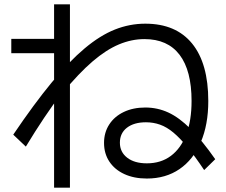

<svg xmlns="http://www.w3.org/2000/svg" viewBox="-20 -802 1040 884"><path d="M656 20Q597 20 552.5 -0.5Q508 -21 483.5 -58Q459 -95 459 -144Q459 -192 483 -229Q507 -266 550 -286.5Q593 -307 649 -307Q705 -307 755 -284Q805 -261 857.5 -208.5Q910 -156 971 -69L920 -19Q878 -82 843.5 -124Q809 -166 778.5 -191.5Q748 -217 717 -228Q686 -239 652 -239Q597 -239 564.5 -214Q532 -189 532 -145Q532 -102 565.5 -76Q599 -50 656 -50Q721 -50 767 -84.5Q813 -119 837.5 -183Q862 -247 862 -337Q862 -477 807 -549.5Q752 -622 645 -622Q586 -622 527.5 -597.5Q469 -573 406 -519Q343 -465 268 -374H265Q225 -322 183.5 -260Q142 -198 99 -127L41 -182Q137 -324 217.5 -421.5Q298 -519 369.5 -579Q441 -639 509 -666Q577 -693 649 -693Q790 -693 864.5 -601.5Q939 -510 939 -337Q939 -228 904.5 -147.5Q870 -67 806.5 -23.5Q743 20 656 20ZM229 62V-557H32V-623H229V-782H302V62Z"/></svg>

Font: M PLUS 1 Code
Style: Regular
Weight: 400
Designer: Coji Morishita
Foundry: UNDERFOREST DESIGN
Version: Version 1.005